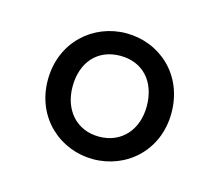

<svg xmlns="http://www.w3.org/2000/svg" viewBox="-55 -833 480 420"><g transform="rotate(15 185.0 -622.5)"><path d="M185 -480C260 -480 325 -536 325 -622C325 -709 260 -765 185 -765C111 -765 45 -709 45 -622C45 -536 111 -480 185 -480ZM185 -531C134 -531 101 -569 101 -622C101 -678 134 -714 185 -714C236 -714 269 -678 269 -622C269 -569 236 -531 185 -531Z"/></g></svg>

Font: Spoqa Han Sans Neo Regular
Style: Regular
Weight: 400
Designer: [Spoqa Han Sans Neo] Dong-huui Kim  Younghwa Kang  Yujin Lee  [Noto Sans] Ryoko NISHIZUKA  (kana & ideographs); Paul D. 
Foundry: Spoqa (http://www.spoqa-han-sans.com)
Version: Version 1.000